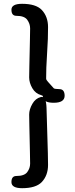

<svg xmlns="http://www.w3.org/2000/svg" viewBox="-20 -816 395 1007"><path d="M40 139Q40 107 66 107Q108 107 123 86.5Q138 66 138 42Q138 12 137 -18L134 -155Q133 -185 133 -215Q133 -242 149.5 -271Q166 -300 194 -307Q222 -314 224 -250L231 -13Q232 18 232 49Q232 104 199 139Q168 171 96 171Q40 171 40 139ZM262 -277Q205 -277 205 -310Q205 -315 196 -317Q166 -325 149.5 -353.5Q133 -382 133 -410Q133 -440 134 -470L137 -607Q138 -637 138 -667Q138 -691 123 -712Q108 -733 66 -733Q40 -733 40 -765Q40 -796 96 -796Q168 -796 199 -764Q232 -729 232 -674Q232 -643 231 -612L223 -462Q222 -433 222 -404Q222 -397 232 -386.5Q242 -376 262 -353Q266 -349 292.5 -348.5Q319 -348 319 -313Q318 -277 262 -277Z"/></svg>

Font: Resource Han Rounded CN Medium
Style: Regular
Weight: 500
Designer: Cyano Hao (round all glyphs); Ryoko NISHIZUKA 西塚涼子 (kana, bopomofo & ideographs); Paul D. Hunt (Latin, Greek & Cyrillic)
Foundry: Cyano Hao
Version: 0.990